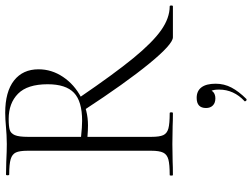

<svg xmlns="http://www.w3.org/2000/svg" viewBox="-132 -536 944 719"><g transform="rotate(-90 339.5 -176.0)"><path d="M287 -333 335 -349Q423 -220 482 -148Q541 -76 586.5 -44Q632 -12 676 -12Q679 -12 679 -6Q679 0 676 0H560Q534 0 461.5 -88.5Q389 -177 287 -333ZM440 -503Q440 -454 411.5 -411.5Q383 -369 334.5 -343.5Q286 -318 230 -318Q213 -318 187 -320V-81Q187 -50 193.5 -36Q200 -22 218 -17Q236 -12 276 -12Q279 -12 279 -6Q279 0 276 0Q246 0 228 -1L160 -2L94 -1Q76 0 44 0Q42 0 42 -6Q42 -12 44 -12Q84 -12 102.5 -17Q121 -22 128 -36.5Q135 -51 135 -81V-544Q135 -574 128.5 -588Q122 -602 103.5 -607.5Q85 -613 46 -613Q43 -613 43 -619Q43 -625 46 -625L94 -624Q134 -622 160 -622Q178 -622 194 -623Q210 -624 222 -625Q254 -628 277 -628Q356 -628 398 -595Q440 -562 440 -503ZM254 -615Q226 -615 213 -611Q200 -607 193.5 -592Q187 -577 187 -542V-344Q225 -340 247 -340Q320 -340 352 -370.5Q384 -401 384 -469Q384 -545 348.5 -580Q313 -615 254 -615ZM326 276Q323 276 321 272.5Q319 269 321 268Q364 228 364 173Q364 153 359.5 144.5Q355 136 345 130L361 127Q364 143 355 151Q346 159 331 159Q314 159 304.5 149.5Q295 140 295 124Q295 89 333 89Q359 89 372.5 107Q386 125 386 160Q386 192 371.5 219.5Q357 247 329 275Q328 276 326 276Z"/></g></svg>

Font: Cormorant SC Light
Style: Regular
Weight: 300
Designer: Christian Thalmann (Catharsis Fonts)
Foundry: Catharsis Fonts
Version: Version 4.000